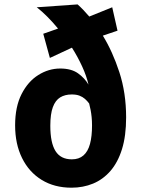

<svg xmlns="http://www.w3.org/2000/svg" viewBox="-20 -843 640 870"><path d="M304 7.5Q226.5 7.5 169 -27.8Q111.5 -63 80 -126.8Q48.5 -190.5 48.5 -275Q48.5 -359.5 77.8 -416.8Q107 -474 153.8 -503.2Q200.5 -532.5 253 -532.5Q303 -532.5 333.5 -510.8Q364 -489 381 -459.5Q372 -499 352.2 -542Q332.5 -585 306 -627L206 -580.5L176 -690L243 -713.5Q220 -741.5 195.5 -766.2Q171 -791 146.5 -810L331.5 -823Q344.5 -811.5 357.8 -797.8Q371 -784 384.5 -768L488.5 -810L512.5 -704L446 -681.5Q490 -610 520.8 -516Q551.5 -422 551.5 -311Q551.5 -227.5 532.8 -167.2Q514 -107 480.2 -68.2Q446.5 -29.5 401.5 -11Q356.5 7.5 304 7.5ZM305.5 -121Q338 -121 358.2 -138.8Q378.5 -156.5 387.8 -190.8Q397 -225 397 -274.5Q397 -295 395.2 -312.5Q393.5 -330 390.5 -345.2Q387.5 -360.5 384 -374Q375.5 -385.5 365 -394.8Q354.5 -404 340.2 -409.5Q326 -415 305 -415Q274.5 -415 252.8 -401.8Q231 -388.5 219.5 -357.5Q208 -326.5 208 -273Q208 -196 231.5 -158.5Q255 -121 305.5 -121Z"/></svg>

Font: Spline Sans Mono
Style: Bold
Weight: 700
Designer: Eben Sorkin, Mirko Velimirovic
Foundry: Sorkin Type
Version: Version 1.004